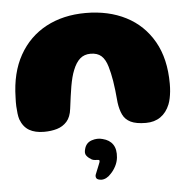

<svg xmlns="http://www.w3.org/2000/svg" viewBox="-51 -517 809 798"><g transform="rotate(-5 354.0 -118.0)"><path d="M120.5 11Q83 11 58.5 -3.2Q34 -17.5 22 -49.5Q18.5 -60.5 16.8 -74.5Q15 -88.5 14.2 -105.2Q13.5 -122 14.5 -141.5Q16.5 -244.5 57.2 -317Q98 -389.5 169.5 -427.8Q241 -466 335 -466Q430 -466 502.8 -428.8Q575.5 -391.5 616.8 -319.2Q658 -247 658 -142.5Q658 -125.5 656.5 -110.5Q655 -95.5 652.2 -82.2Q649.5 -69 645 -57.5Q631.5 -24 606.2 -6.5Q581 11 545.5 11Q504.5 11 481.8 -0.2Q459 -11.5 449 -32.8Q439 -54 435 -83.5Q432.5 -112 430 -134.2Q427.5 -156.5 424.5 -174.5Q421.5 -192.5 418.2 -207Q415 -221.5 411 -235Q402 -266 385.5 -280.8Q369 -295.5 340.5 -295.5Q314 -295.5 296.5 -280Q279 -264.5 267 -234Q261.5 -220.5 257.2 -204Q253 -187.5 249.5 -167.8Q246 -148 243 -125Q240 -102 236.5 -75.5Q232.5 -41 215.8 -22.2Q199 -3.5 174.5 3.8Q150 11 120.5 11ZM339 230Q323.5 228.5 319.8 222.2Q316 216 318 208Q321 200.5 325 190.5Q329 180.5 332.5 172Q336 164.5 338 158.2Q340 152 339 149.5Q338 147.5 335.5 147Q333 146.5 328 146.5Q320.5 146.5 313.8 145Q307 143.5 302.5 139Q293 134 285.8 124.2Q278.5 114.5 284 96.5Q290.5 71.5 314.2 63.5Q338 55.5 360 62Q388.5 69 402.2 89.2Q416 109.5 412.5 144Q410.5 162.5 401.5 179.8Q392.5 197 380.5 209Q372 219 361 224.8Q350 230.5 339 230Z"/></g></svg>

Font: Gluten
Style: Bold
Weight: 700
Designer: Tyler Finck
Foundry: Etcetera Type Company
Version: Version 1.204